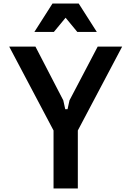

<svg xmlns="http://www.w3.org/2000/svg" viewBox="-20 -1063 740 1083"><path d="M180 -800H32L282 -327V0H419V-327L669 -800H531L372 -497L361 -447H348L337 -497ZM174 -883H284L350 -963L416 -883H526L424 -1043H276Z"/></svg>

Font: Martian Mono Std Md
Style: Regular
Weight: 500
Monospace: yes
Designer: Roman Shamin
Foundry: Evil Martians
Version: Version 1.000